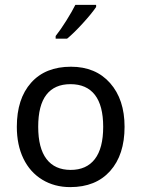

<svg xmlns="http://www.w3.org/2000/svg" viewBox="-20 -764 644 785"><path d="M489.3 -245.6Q489.3 -130.9 430.4 -64.9Q371.6 1 267.1 1Q202.6 1 152.6 -29.5Q102.5 -60.1 75.7 -115.7Q48.8 -171.4 48.8 -245.6Q48.8 -360.4 107.2 -425.8Q165.5 -491.2 270 -491.2Q371.1 -491.2 430.2 -424.3Q489.3 -357.4 489.3 -245.6ZM136.2 -245.6Q136.2 -158.2 170.2 -113.8Q204.1 -69.3 269 -69.3Q333.5 -69.3 367.7 -113.5Q401.9 -157.7 401.9 -245.6Q401.9 -332.5 367.9 -376.2Q334 -419.9 268.1 -419.9Q203.1 -419.9 169.7 -376.7Q136.2 -333.5 136.2 -245.6ZM207.5 -616.7Q228 -642.6 251.2 -679.7Q274.4 -716.8 288.1 -744.1H373V-735.4Q354.5 -708 317.9 -668Q281.2 -627.9 254.4 -606H207.5Z"/></svg>

Font: XL-Viking
Style: Regular
Weight: 400
Foundry: Ascender Corporation
Version: Version 1.10 March 23, 2015